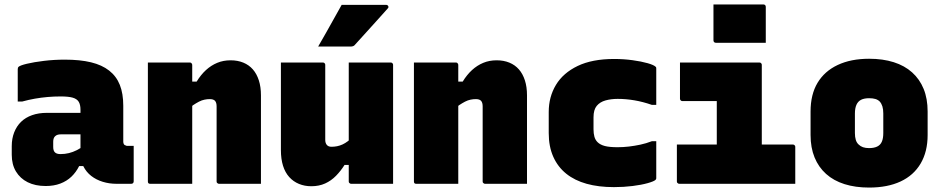

<svg xmlns="http://www.w3.org/2000/svg" viewBox="-20 -829 4240 866"><path d="M536 -352Q536 -332 536 -312Q536 -292 536 -271.5Q536 -251 536 -230.5Q536 -210 536 -190Q536 -184 538.5 -179Q541 -174 547 -173Q548 -172 550 -171.5Q552 -171 555 -171Q556 -171 557 -171Q558 -171 560 -171H583Q583 -131 583 -91Q583 -51 583 -11Q583 -6 580 -3Q577 0 572 0Q567 0 544.5 0Q522 0 505 0Q473 0 443.5 -9Q414 -18 391.5 -35.5Q369 -53 356 -79Q343 -105 343 -140Q343 -173 343 -206Q343 -239 343 -272Q343 -283 343 -293Q343 -303 343 -313.5Q343 -324 343 -334Q343 -357 335 -370Q327 -383 308 -388.5Q289 -394 254 -394Q224 -394 195 -391.5Q166 -389 137.5 -384Q109 -379 80 -371H60Q60 -408 60 -444.5Q60 -481 60 -517Q60 -521 61 -523.5Q62 -526 63 -527Q70 -534 101.5 -541.5Q133 -549 178.5 -554.5Q224 -560 272 -560Q341 -560 390.5 -548Q440 -536 472.5 -510.5Q505 -485 520.5 -446Q536 -407 536 -352ZM220 -166Q220 -149 228 -141.5Q236 -134 253 -134Q273 -134 291 -138.5Q309 -143 326 -151.5Q343 -160 360 -173L369 -80H337Q323 -52 302 -32Q281 -12 252 -1Q223 10 186 10Q139 10 105 -7Q71 -24 52 -55.5Q33 -87 33 -131V-170Q33 -204 44 -232Q55 -260 75 -279.5Q95 -299 124.5 -309.5Q154 -320 192 -320Q230 -320 264.5 -320Q299 -320 328.5 -320Q358 -320 380 -320Q388 -320 392 -310Q396 -300 397.5 -279Q399 -258 399 -223Q375 -223 351 -223Q327 -223 302.5 -223Q278 -223 254 -223Q246 -223 239.5 -221Q233 -219 228 -214Q224 -210 222 -204Q220 -198 220 -190Z M1157 0Q1109 0 1062.5 0Q1016 0 968 0Q965 0 962.5 -1.5Q960 -3 958.5 -5Q957 -7 957 -11Q957 -67 957 -123.5Q957 -180 957 -236.5Q957 -293 957 -349Q957 -366 950 -374Q943 -382 926 -382Q915 -382 902.5 -379.5Q890 -377 877.5 -370.5Q865 -364 851.5 -355Q838 -346 825 -332V-461H867Q886 -492 909 -513Q932 -534 959.5 -545.5Q987 -557 1020 -557Q1052 -557 1077.5 -546.5Q1103 -536 1120.5 -516Q1138 -496 1147.5 -466.5Q1157 -437 1157 -399Q1157 -347 1157 -297Q1157 -247 1157 -197.5Q1157 -148 1157 -98Q1157 -74 1157 -49.5Q1157 -25 1157 0ZM847 0Q820 0 786 0Q752 0 718 0Q684 0 658 0Q655 0 653 -0.5Q651 -1 649.5 -2.5Q648 -4 647.5 -6Q647 -8 647 -11Q647 -66 647 -120.5Q647 -175 647 -230Q647 -285 647 -339.5Q647 -394 647 -449Q647 -476 647 -501Q647 -526 647 -547Q676 -547 710.5 -547Q745 -547 778.5 -547Q812 -547 836 -547Q840 -547 842 -545.5Q844 -544 845.5 -541.5Q847 -539 847 -535Q847 -447 847 -357.5Q847 -268 847 -178.5Q847 -89 847 0Z M1436 -547Q1440 -547 1442 -545.5Q1444 -544 1445.5 -542Q1447 -540 1447 -536Q1447 -494 1447 -450.5Q1447 -407 1447 -364.5Q1447 -322 1447 -280Q1447 -238 1447 -198Q1447 -184 1454 -175.5Q1461 -167 1475 -167Q1488 -167 1500.5 -169.5Q1513 -172 1525 -177.5Q1537 -183 1549.5 -192.5Q1562 -202 1575 -215V-85H1534Q1517 -58 1495.5 -36Q1474 -14 1446.5 -1.5Q1419 11 1384 11Q1354 11 1328.5 0.5Q1303 -10 1284.5 -30.5Q1266 -51 1256.5 -81.5Q1247 -112 1247 -152Q1247 -188 1247 -227Q1247 -266 1247 -306Q1247 -346 1247 -387Q1247 -427 1247 -467.5Q1247 -508 1247 -547Q1294 -547 1341.5 -547Q1389 -547 1436 -547ZM1742 -547Q1746 -547 1748 -545.5Q1750 -544 1751.5 -542Q1753 -540 1753 -536Q1753 -463 1753 -390.5Q1753 -318 1753 -244.5Q1753 -171 1753 -98Q1753 -80 1753 -63Q1753 -46 1753 -30Q1753 -14 1753 0Q1726 0 1690.5 0Q1655 0 1621.5 0Q1588 0 1564 0Q1561 0 1558.5 -1.5Q1556 -3 1554.5 -5Q1553 -7 1553 -11Q1553 -100 1553 -189.5Q1553 -279 1553 -368.5Q1553 -458 1553 -547Q1579 -547 1613.5 -547Q1648 -547 1682.5 -547Q1717 -547 1742 -547ZM1521 -807Q1574 -807 1622.5 -807Q1671 -807 1722 -807Q1728 -807 1731 -801.5Q1734 -796 1729 -791Q1704 -763 1681 -737.5Q1658 -712 1634 -685.5Q1610 -659 1580 -626Q1578 -623 1573 -621Q1568 -619 1561 -619Q1525 -619 1486.5 -619Q1448 -619 1415 -619Q1433 -650 1450.5 -681Q1468 -712 1485.5 -743.5Q1503 -775 1521 -807Z M2357 0Q2309 0 2262.5 0Q2216 0 2168 0Q2165 0 2162.5 -1.5Q2160 -3 2158.5 -5Q2157 -7 2157 -11Q2157 -67 2157 -123.5Q2157 -180 2157 -236.5Q2157 -293 2157 -349Q2157 -366 2150 -374Q2143 -382 2126 -382Q2115 -382 2102.5 -379.5Q2090 -377 2077.5 -370.5Q2065 -364 2051.5 -355Q2038 -346 2025 -332V-461H2067Q2086 -492 2109 -513Q2132 -534 2159.5 -545.5Q2187 -557 2220 -557Q2252 -557 2277.5 -546.5Q2303 -536 2320.5 -516Q2338 -496 2347.5 -466.5Q2357 -437 2357 -399Q2357 -347 2357 -297Q2357 -247 2357 -197.5Q2357 -148 2357 -98Q2357 -74 2357 -49.5Q2357 -25 2357 0ZM2047 0Q2020 0 1986 0Q1952 0 1918 0Q1884 0 1858 0Q1855 0 1853 -0.5Q1851 -1 1849.5 -2.5Q1848 -4 1847.5 -6Q1847 -8 1847 -11Q1847 -66 1847 -120.5Q1847 -175 1847 -230Q1847 -285 1847 -339.5Q1847 -394 1847 -449Q1847 -476 1847 -501Q1847 -526 1847 -547Q1876 -547 1910.5 -547Q1945 -547 1978.5 -547Q2012 -547 2036 -547Q2040 -547 2042 -545.5Q2044 -544 2045.5 -541.5Q2047 -539 2047 -535Q2047 -447 2047 -357.5Q2047 -268 2047 -178.5Q2047 -89 2047 0Z M2750 -563Q2793 -563 2833 -557.5Q2873 -552 2901 -544Q2929 -536 2937 -528Q2939 -527 2939.5 -524.5Q2940 -522 2940 -520Q2940 -479 2940 -438Q2940 -397 2940 -356H2920Q2880 -370 2841.5 -376.5Q2803 -383 2766 -383Q2736 -383 2711 -376Q2686 -369 2671.5 -351.5Q2657 -334 2657 -300V-246Q2657 -227 2661 -212.5Q2665 -198 2675 -188Q2687 -176 2708 -170.5Q2729 -165 2766 -165Q2791 -165 2816.5 -168Q2842 -171 2868 -176.5Q2894 -182 2920 -192H2940Q2940 -151 2940 -109.5Q2940 -68 2940 -26Q2940 -24 2939.5 -22Q2939 -20 2937 -18Q2930 -11 2901.5 -3Q2873 5 2833 10Q2793 15 2749 15Q2680 15 2626 0Q2572 -15 2534 -45.5Q2496 -76 2475.5 -122Q2455 -168 2455 -229V-324Q2455 -392 2487.5 -446Q2520 -500 2585.5 -531.5Q2651 -563 2750 -563Z M3213 -146V-197Q3213 -210 3213 -224Q3213 -238 3213 -252Q3213 -264 3213 -276Q3213 -288 3213 -300Q3213 -312 3213 -324.5Q3213 -337 3213 -349Q3213 -361 3213 -373H3193Q3170 -373 3147.5 -373Q3125 -373 3103 -373Q3081 -373 3058 -373Q3055 -373 3052.5 -374.5Q3050 -376 3048.5 -378.5Q3047 -381 3047 -384Q3047 -426 3047 -466Q3047 -506 3047 -547Q3107 -547 3166.5 -547Q3226 -547 3286 -547Q3346 -547 3405 -547Q3409 -547 3411 -545.5Q3413 -544 3414.5 -542Q3416 -540 3416 -536Q3416 -494 3416 -454Q3416 -414 3416 -375.5Q3416 -337 3416 -299Q3416 -261 3416 -223Q3416 -185 3416 -146ZM3033 -177H3556Q3560 -177 3562 -175.5Q3564 -174 3565.5 -172Q3567 -170 3567 -166Q3567 -143 3567 -113Q3567 -83 3567 -53Q3567 -23 3567 0H3045Q3041 0 3038.5 -1.5Q3036 -3 3034.5 -5Q3033 -7 3033 -11Q3033 -34 3033 -64Q3033 -94 3033 -124Q3033 -154 3033 -177ZM3198 -809Q3219 -809 3248.5 -809Q3278 -809 3310.5 -809Q3343 -809 3372.5 -809Q3402 -809 3423 -809Q3428 -809 3431 -806Q3434 -803 3434 -798V-636Q3413 -636 3383.5 -636Q3354 -636 3321.5 -636Q3289 -636 3259.5 -636Q3230 -636 3209 -636Q3204 -636 3201 -639Q3198 -642 3198 -647Z M3900 -564Q3962 -564 4011 -548.5Q4060 -533 4094 -502.5Q4128 -472 4146 -428Q4164 -384 4164 -326V-220Q4164 -145 4132.5 -91.5Q4101 -38 4042 -10.5Q3983 17 3900 17Q3838 17 3789 1.5Q3740 -14 3706 -44.5Q3672 -75 3654 -119Q3636 -163 3636 -220V-326Q3636 -403 3667.5 -455.5Q3699 -508 3758.5 -536Q3818 -564 3900 -564ZM3900 -386Q3878 -386 3864 -379Q3850 -372 3843 -356.5Q3836 -341 3836 -317V-229Q3836 -211 3840 -198Q3844 -185 3853 -177Q3861 -169 3872.5 -165Q3884 -161 3900 -161Q3922 -161 3936.5 -168Q3951 -175 3957.5 -190Q3964 -205 3964 -229V-317Q3964 -336 3960 -349Q3956 -362 3948 -371Q3940 -379 3928.5 -382.5Q3917 -386 3900 -386Z"/></svg>

Font: Recursive Monospace Black
Style: Regular
Weight: 900
Version: Version 1.047